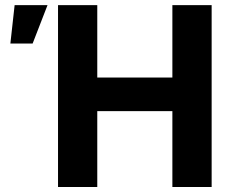

<svg xmlns="http://www.w3.org/2000/svg" viewBox="-20 -748 919 768"><path d="M212.1 -727.5H369.1V-438H669.5V-727.5H826.6V0H669.5V-303.6H369.1V0H212.1ZM38.5 -727.5H170.1L110.5 -573.8H21.5Z"/></svg>

Font: Intratopia Thin
Style: Regular
Weight: 100
Designer: Rasmus Andersson
Foundry: rsms
Version: Version 3.000;Glyphs 3.2.3 (3260)